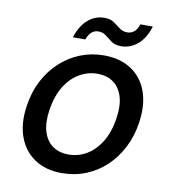

<svg xmlns="http://www.w3.org/2000/svg" viewBox="-80 -767 763 849"><g transform="rotate(10 301.5 -342.5)"><path d="M253 12Q181 12 131 -21.5Q81 -55 59.5 -115Q38 -175 50 -254Q59 -317 85.5 -368Q112 -419 152 -456Q192 -493 242 -513Q292 -533 348 -533Q421 -533 471 -500Q521 -467 542.5 -407.5Q564 -348 552 -267Q543 -205 516.5 -153.5Q490 -102 450.5 -65Q411 -28 361 -8Q311 12 253 12ZM268 -74Q312 -74 349.5 -96Q387 -118 413.5 -161Q440 -204 450 -267Q459 -327 446.5 -367Q434 -407 405 -427.5Q376 -448 334 -448Q291 -448 253 -426Q215 -404 188.5 -361Q162 -318 152 -255Q143 -196 155.5 -155.5Q168 -115 197.5 -94.5Q227 -74 268 -74ZM198 -588Q216 -643 248.5 -670Q281 -697 321 -697Q348 -697 364.5 -685.5Q381 -674 395.5 -662.5Q410 -651 431 -651Q448 -651 461.5 -662Q475 -673 482 -696H538Q521 -641 488 -613.5Q455 -586 415 -586Q387 -586 370.5 -598Q354 -610 340 -621.5Q326 -633 305 -633Q288 -633 275 -622Q262 -611 254 -588Z"/></g></svg>

Font: DM Sans 10pt Medium
Style: Italic
Weight: 500
Italic angle: -10°
Version: Version 4.004;gftools[0.9.30]